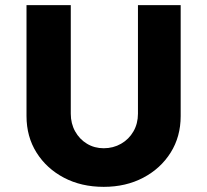

<svg xmlns="http://www.w3.org/2000/svg" viewBox="-20 -720 805 746"><path d="M383 6Q296 6 228.5 -29.5Q161 -65 122 -127Q83 -189 83 -269V-700H255V-278Q255 -240 272 -209.5Q289 -179 318 -161.5Q347 -144 383 -144Q420 -144 450.5 -161.5Q481 -179 498.5 -209.5Q516 -240 516 -278V-700H682V-269Q682 -189 643 -127Q604 -65 536.5 -29.5Q469 6 383 6Z"/></svg>

Font: Lexend
Style: Bold
Weight: 700
Designer: Bonnie Shaver-Troup, Thomas Jockin
Foundry: Lexend
Version: Version 1.007; ttfautohint (v1.8.3)